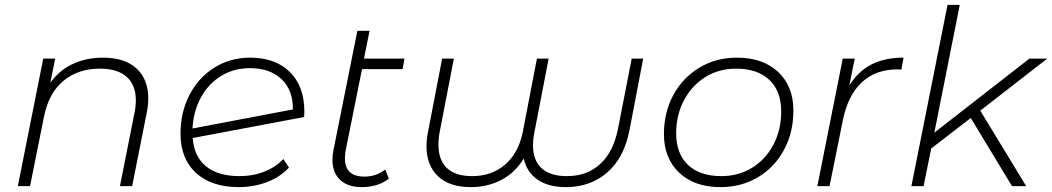

<svg xmlns="http://www.w3.org/2000/svg" viewBox="-20 -762 4307 786"><path d="M587 -359Q587 -332 581 -302L521 0H471L531 -302Q536 -325 536 -352Q536 -414 498.5 -447.5Q461 -481 389 -481Q299 -481 239 -430.5Q179 -380 160 -284L103 0H53L157 -522H206L186 -423Q223 -475 278.5 -500.5Q334 -526 402 -526Q491 -526 539 -481.5Q587 -437 587 -359Z M1226 -304 1225 -283 769 -197Q774 -122 823 -81.5Q872 -41 961 -41Q1016 -41 1062.5 -59.5Q1109 -78 1140 -111L1163 -76Q1128 -38 1074 -17Q1020 4 957 4Q846 4 782.5 -54Q719 -112 719 -215Q719 -303 756 -374Q793 -445 858 -485.5Q923 -526 1004 -526Q1107 -526 1166.5 -467.5Q1226 -409 1226 -304ZM768 -236 1179 -314Q1180 -393 1132.5 -438Q1085 -483 1003 -483Q938 -483 886 -451.5Q834 -420 803 -364Q772 -308 768 -236Z M1396 -151Q1392 -132 1392 -114Q1392 -39 1472 -39Q1520 -39 1557 -68L1572 -31Q1529 4 1460 4Q1404 4 1372.5 -25.5Q1341 -55 1341 -108Q1341 -128 1345 -147L1443 -636H1493L1470 -522H1636L1628 -479H1462Z M2613 -522 2557 -229Q2535 -116 2466 -56Q2397 4 2297 4Q2224 4 2180 -27Q2136 -58 2124 -113Q2088 -54 2031.5 -25Q1975 4 1908 4Q1819 4 1772.5 -41Q1726 -86 1726 -163Q1726 -191 1732 -221L1790 -522H1838L1780 -222Q1775 -198 1775 -169Q1775 -107 1809.5 -74Q1844 -41 1913 -41Q1992 -41 2047 -87.5Q2102 -134 2120 -221L2178 -522H2226L2168 -222Q2162 -192 2162 -167Q2162 -106 2197 -73.5Q2232 -41 2301 -41Q2383 -41 2437 -90.5Q2491 -140 2510 -235L2566 -522Z M2698 -213Q2698 -302 2736.5 -373Q2775 -444 2843 -485Q2911 -526 2997 -526Q3103 -526 3165.5 -467.5Q3228 -409 3228 -309Q3228 -220 3189.5 -148.5Q3151 -77 3083 -36.5Q3015 4 2929 4Q2823 4 2760.5 -55Q2698 -114 2698 -213ZM3178 -306Q3178 -389 3129.5 -435Q3081 -481 2993 -481Q2923 -481 2867.5 -446.5Q2812 -412 2780 -351.5Q2748 -291 2748 -216Q2748 -133 2796.5 -87Q2845 -41 2933 -41Q3003 -41 3058.5 -75Q3114 -109 3146 -169.5Q3178 -230 3178 -306Z M3679 -526 3670 -477 3654 -478Q3565 -478 3508 -425Q3451 -372 3430 -268L3376 0H3326L3430 -522H3479L3457 -412Q3492 -469 3546.5 -497.5Q3601 -526 3679 -526Z M3993 -309 4181 0H4123L3954 -279L3792 -154L3761 0H3711L3859 -742H3909L3805 -219L4194 -522H4267Z"/></svg>

Font: Montserrat Alternates Light
Style: Italic
Weight: 300
Italic angle: -11.3°
Designer: Julieta Ulanovsky
Foundry: Julieta Ulanovsky
Version: Version 7.200